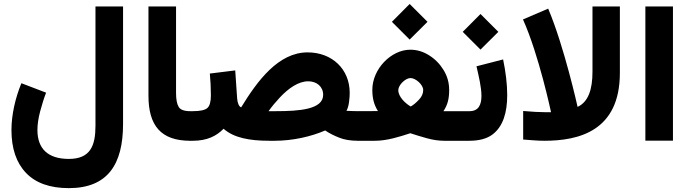

<svg xmlns="http://www.w3.org/2000/svg" viewBox="-20 -720 3527 982"><path d="M609.4 -687H468.3V-77.1C468.3 24.4 442.9 92.8 332 92.8C224.6 92.8 171.4 40 171.4 -55.2C171.4 -84 176.3 -116.2 185.5 -150.9C194.8 -185.5 204.6 -217.3 215.8 -246.1L89.4 -294.4C58.1 -218.8 38.6 -131.8 38.6 -55.2C38.6 39.6 63.5 112.8 113.3 164.6C162.6 216.3 235.8 242.2 332 242.2C531.2 242.2 609.4 120.1 609.4 -85.9Z M739.3 -230.5C739.3 -77.6 803.2 0 953.1 0H965.3V-151.4H953.1C921.9 -151.4 901.9 -158.7 893.6 -173.8C884.8 -188.5 880.4 -211.9 880.4 -244.6V-687H739.3Z M1383.8 0C1479 0 1572.3 -22 1643.1 -52.7C1664.1 -38.6 1688 -26.4 1714.4 -16.1C1740.2 -5.4 1772.5 0 1811 0H1825.2V-151.4H1810.5C1785.6 -151.4 1767.1 -152.8 1752 -153.3C1758.3 -164.6 1762.7 -179.2 1765.1 -197.8C1767.6 -216.3 1768.6 -231.9 1768.6 -245.1C1768.6 -365.7 1679.2 -452.1 1553.2 -452.1C1403.8 -452.1 1296.4 -306.6 1213.4 -170.9C1201.7 -175.3 1194.8 -192.9 1192.9 -216.3L1183.1 -359.9L1053.2 -343.8C1056.6 -308.6 1058.6 -270.5 1058.6 -231.9C1058.6 -199.7 1052.7 -178.2 1040.5 -167.5C1028.3 -156.7 1003.4 -151.4 965.8 -151.4H946.3L945.8 0H965.8C1038.6 0 1086.9 -23.9 1123.5 -61.5C1175.8 -15.1 1255.9 0 1357.9 0ZM1556.6 -304.2C1599.6 -304.2 1632.8 -277.3 1632.8 -234.9C1632.8 -160.6 1512.2 -151.4 1391.1 -151.4H1353.5C1370.1 -174.8 1389.6 -198.2 1411.6 -221.7C1455.6 -268.6 1506.3 -304.2 1556.6 -304.2Z M2277.3 -259.8C2277.3 -296.4 2268.1 -330.1 2249 -361.3C2230 -392.6 2205.1 -418 2174.8 -437C2144.5 -456.1 2112.3 -465.8 2078.6 -465.8C1980.5 -465.8 1884.3 -367.2 1884.3 -260.7C1884.3 -221.2 1891.1 -186.5 1913.1 -151.9C1905.8 -151.4 1870.1 -151.4 1805.7 -151.4V0H1898.4C1959 0 2023.4 -20.5 2078.6 -38.6C2105.5 -29.8 2133.8 -21 2164.1 -12.7C2194.3 -4.4 2223.6 0 2252.4 0H2322.8V-151.4H2248C2271 -185.1 2277.3 -219.2 2277.3 -259.8ZM1984.4 -608.4 2075.2 -517.6 2166.5 -608.4 2075.2 -699.7ZM2079.6 -320.8C2106 -320.8 2144.5 -286.6 2144.5 -259.8C2144.5 -241.7 2137.2 -225.1 2122.6 -210C2107.9 -194.3 2093.8 -182.6 2080.6 -175.3C2056.2 -189 2017.1 -223.6 2017.1 -258.8C2017.1 -285.2 2053.7 -320.8 2079.6 -320.8Z M2380.4 0C2429.7 0 2468.8 -10.3 2497.1 -30.8C2553.2 -71.8 2574.2 -145 2574.2 -233.4C2574.2 -290 2566.4 -353 2553.2 -416L2417 -380.9C2428.7 -330.1 2442.4 -273.9 2442.4 -229.5C2442.4 -184.1 2427.7 -151.4 2381.3 -151.4H2303.2V0ZM2346.7 -557.1 2437.5 -466.3 2528.8 -557.1 2437.5 -648.4Z M2763.7 0C2940.4 0 3150.4 -49.8 3150.4 -347.2V-687H3010.3V-353.5C3010.3 -261.7 2988.8 -198.7 2934.1 -173.3C2934.6 -171.9 2865.7 -482.4 2783.7 -675.8L2654.8 -620.6C2736.8 -438.5 2798.8 -143.6 2798.3 -146H2773.4C2743.7 -146 2696.3 -148.4 2655.8 -152.3V-6.3C2692.4 -3.9 2727.1 0 2763.7 0Z M3280.8 -687V-0.5H3421.9V-687Z"/></svg>

Font: Vazirmatn Black
Style: Regular
Weight: 900
Designer: Saber Rastikerdar
Foundry: Saber Rastikerdar
Version: Version 33.003